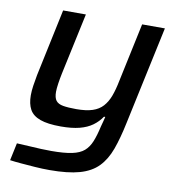

<svg xmlns="http://www.w3.org/2000/svg" viewBox="-81 -583 799 864"><g transform="rotate(10 319.0 -151.0)"><path d="M202 208Q169 208 135 205.5Q101 203 71 200.5Q41 198 20 195L37 115Q66 116 94 118Q122 120 148.5 121Q175 122 195 122Q254 122 289.5 114.5Q325 107 344.5 90Q364 73 375.5 44.5Q387 16 396 -25Q399 -37 402.5 -49Q406 -61 408 -71H402Q386 -47 362 -29.5Q338 -12 303 -3Q268 6 218 6Q158 6 123.5 -6.5Q89 -19 75 -44.5Q61 -70 61 -109Q61 -129 64.5 -153Q68 -177 73 -203L138 -510H242L182 -230Q177 -206 173.5 -182.5Q170 -159 170 -144Q170 -117 180 -104Q190 -91 213 -87Q236 -83 273 -83Q318 -83 347 -92.5Q376 -102 394 -122Q412 -142 423 -171.5Q434 -201 442 -242L499 -510H603L507 -61Q492 11 473.5 62Q455 113 423.5 145.5Q392 178 339 193Q286 208 202 208Z"/></g></svg>

Font: Saira SemiExpanded Medium
Style: Italic
Weight: 500
Width: 6
Italic angle: -12°
Designer: Hector Gatti with collaboration of the Omnibus-Type team
Foundry: Omnibus-Type
Version: Version 1.101